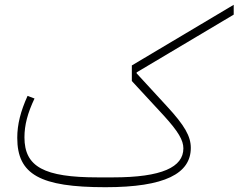

<svg xmlns="http://www.w3.org/2000/svg" viewBox="-20 -769 995 801"><path d="M420 12C668 12 776 -45 776 -152C776 -200 751 -245 676 -326L550 -463V-467L955 -708V-749L530 -496V-431L664 -286C724 -220 745 -184 745 -150C745 -72 656 -29 451 -29H388C164 -29 82 -73 82 -196C82 -247 95 -297 124 -358L95 -369C66 -305 52 -250 52 -194C52 -41 147 12 420 12Z"/></svg>

Font: IBM Plex Arabic ExtraLight
Style: Regular
Weight: 200
Designer: Mike Abbink, Paul van der Laan, Pieter van Rosmalen, Wael Morcos, Khajak Apelian
Foundry: Bold Monday
Version: Version 1.0